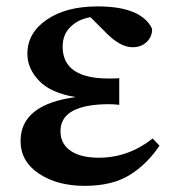

<svg xmlns="http://www.w3.org/2000/svg" viewBox="-20 -571 546 606"><path d="M461.9 -133.8 483.4 -111.3Q444.3 -52.7 389.2 -18.6Q334 15.6 247.1 15.6Q161.1 15.6 103 -22.9Q44.9 -61.5 44.9 -126Q44.9 -241.2 218.8 -264.6Q140.6 -277.3 103.5 -315.9Q66.4 -354.5 66.4 -401.4Q66.4 -466.8 127.4 -508.8Q188.5 -550.8 288.1 -550.8Q425.8 -550.8 460 -480.5Q460.9 -456.1 443.4 -439Q425.8 -421.9 398.4 -421.9Q361.3 -421.9 318.4 -463.9L265.6 -516.6Q227.5 -510.7 202.6 -486.3Q177.7 -461.9 177.7 -423.8Q177.7 -323.2 323.2 -323.2Q346.7 -323.2 356.4 -324.2V-240.2Q335 -242.2 326.2 -242.2Q170.9 -242.2 170.9 -157.2Q170.9 -117.2 202.6 -95.2Q234.4 -73.2 292 -73.2Q384.8 -73.2 461.9 -133.8Z"/></svg>

Font: Bpmf Zihi Serif Bold
Style: Bold
Weight: 700
Foundry: But Ko
Version: Version 1.320